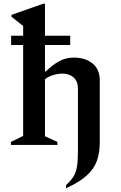

<svg xmlns="http://www.w3.org/2000/svg" viewBox="-20 -770 641 1020"><path d="M219 -46 285 -16V0H38V-16L103 -48V-531H39V-580H103V-632L41 -681V-691L209 -750H219V-580H353V-531H219V-390H223Q260 -426 294.5 -445Q329 -464 373 -464Q433 -464 471.5 -433Q510 -402 510 -343V-14Q510 42 494.5 85Q479 128 440 163Q401 198 331 230V213Q356 191 370 168.5Q384 146 389 115Q394 84 394 37V-300Q394 -338 371 -358.5Q348 -379 311 -379Q288 -379 262 -371Q236 -363 219 -349Z"/></svg>

Font: Spectral SemiBold
Style: Regular
Weight: 600
Designer: Jean-Baptiste Levee
Foundry: Production Type
Version: Version 2.001